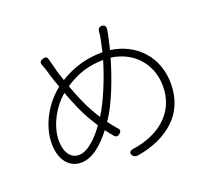

<svg xmlns="http://www.w3.org/2000/svg" viewBox="-131 -931 1242 1128"><g transform="rotate(-20 490.0 -367.5)"><path d="M424 -553C465 -565 506 -571 548 -571C531 -514 510 -456 488 -404C466 -352 444 -306 422 -272L417 -263C405 -281 393 -300 383 -319C360 -359 330 -427 306 -495C344 -521 384 -540 424 -553ZM736 -104C687 -61 618 -32 537 -20C515 -17 504 -6 516 13C523 23 535 28 547 26C644 11 724 -26 781 -78C842 -134 875 -211 875 -305C875 -472 764 -590 606 -612C613 -640 619 -668 625 -695C627 -704 629 -715 631 -728C635 -747 630 -760 611 -762C592 -764 583 -752 582 -733C581 -720 580 -708 578 -700C573 -672 566 -643 560 -615H554C464 -615 376 -592 291 -539C280 -570 270 -600 265 -624C260 -642 255 -662 250 -680C246 -699 237 -705 218 -699C199 -693 194 -683 201 -665C208 -648 215 -627 220 -609C228 -578 240 -545 252 -512C163 -443 96 -325 96 -213C96 -105 151 -48 221 -48C294 -48 358 -106 416 -180C429 -163 442 -146 455 -131C466 -119 477 -120 489 -130C503 -141 504 -152 491 -165C476 -182 460 -202 445 -222L453 -232C504 -308 557 -441 594 -569C735 -550 826 -444 826 -307C826 -223 794 -154 736 -104ZM310 -134C282 -110 253 -95 224 -95C174 -95 141 -140 141 -215C141 -258 154 -305 176 -349C198 -393 230 -435 268 -467C295 -394 325 -325 350 -283C363 -261 375 -240 388 -221C365 -189 338 -157 310 -134Z"/></g></svg>

Font: GenSenRounded2 TW L
Style: Regular
Weight: 300
Version: Version 2.100;PS 2.1;hotconv 16.6.51;makeotf.lib2.5.65220 DE